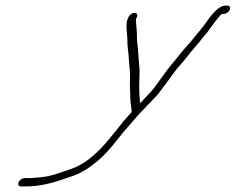

<svg xmlns="http://www.w3.org/2000/svg" viewBox="-20 -647 846 689"><path d="M463 -601C455 -601 444.8 -594 441.3 -586L438.1 -579C429.7 -562 437.1 -519 437 -506C436 -487 441.5 -454 442.5 -435C443.2 -415 447.7 -385 446.7 -366C444.9 -338 447.5 -321 447.6 -293C447.9 -278 452.3 -257 452.5 -245C439.7 -230 426.9 -218 411.3 -197L399.5 -182C396 -177 392.7 -173 388.4 -169C347.4 -115 294.3 -61 238.3 -42C232.6 -40 221.4 -36 206.8 -31C182 -22 173.3 -20 153.7 -15C137.5 -11 92.5 -8 89.5 -8H68.5C60.5 -8 50.3 -1 46.8 7C43.3 15 47 22 55 22H76C117 22 163.2 12 216.2 -7C237.7 -15 247.1 -16 269.9 -28C315.4 -52 357.1 -89 394.6 -138C408 -155 412.3 -159 422.7 -173L435.1 -187C449.5 -204 466.8 -224 480.9 -240L494 -253C510.7 -271 521.2 -282 538.9 -300C554.9 -316 605.3 -390 620.7 -407C631.5 -419 639.6 -429 646.2 -437C666.7 -464 692.2 -491 712.8 -518L723.9 -531C739.5 -552 755.1 -576 774.4 -596C775.4 -596 776.4 -596 777.8 -597H782.8C790.8 -597 801 -604 804.5 -612C808 -620 804.2 -627 796.2 -627H789.2C771.2 -627 749.6 -609 724.2 -573C713.1 -557 704.6 -546 700.1 -541L688.6 -527C670.4 -504 654.3 -485 639.3 -469C625.2 -453 614.2 -437 598.5 -419C582.8 -401 574.7 -388 561 -370L546.7 -350C541.8 -344 537.9 -338 534.3 -333C518.6 -312 498.3 -295 483.3 -276C480.3 -295 478.8 -325 480.1 -364C481.1 -383 481.2 -399 479.6 -410C476.9 -436 476.9 -455 473.7 -483C469.5 -514 473 -522 469.2 -554C467.9 -569 467.4 -577 468.1 -579L471.3 -586C474.8 -594 471 -601 463 -601Z"/></svg>

Font: MewTooHand
Style: UltIta
Weight: 400
Designer: Mew Too, Robert Jablonski
Version: Version 0.77